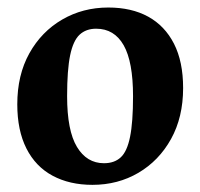

<svg xmlns="http://www.w3.org/2000/svg" viewBox="-20 -486 543 521"><path d="M230.9 15.6Q168.9 15.6 122.7 -9.2Q76.5 -34 51.7 -83.1Q26.9 -132.2 26.9 -202.9Q26.9 -282.5 59.7 -341.4Q92.5 -400.2 148.7 -432.9Q204.9 -465.6 273.9 -465.6Q336.9 -465.6 382.1 -440.8Q427.2 -416 452.1 -367.4Q476.9 -318.8 476.9 -247.1Q476.9 -167.9 444.1 -108.8Q411.3 -49.8 355.6 -17.1Q299.9 15.6 230.9 15.6ZM262.1 -43.1Q290.5 -43.1 307.7 -59.1Q324.9 -75 332.9 -114.6Q341 -154.1 341 -224.9Q341 -318.4 315.6 -363.2Q290.1 -408.1 240.9 -408.1Q213.5 -408.1 196 -391.9Q178.5 -375.6 170.3 -335.8Q162.1 -295.9 162.1 -225.1Q162.1 -131.6 188.8 -87.4Q215.5 -43.1 262.1 -43.1Z"/></svg>

Font: Ancizar Serif Light
Style: Regular
Weight: 300
Designer: Cesar Puertas, Viviana Monsalve, Julian Moncada, Julian Prieto, Jose Castro, Felipe Aragon, Mariel Hernandez, Sara Alarc
Version: Version 8.100